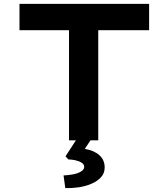

<svg xmlns="http://www.w3.org/2000/svg" viewBox="-20 -720 864 985"><path d="M334 0V-565H80V-700H745V-565H484V0ZM315 245 306 180Q330 179 354.5 174.5Q379 170 395.5 160Q412 150 412 136Q412 123 398.5 114.5Q385 106 366 102Q347 98 331 98L316 82L385 -24H460L415 44Q461 51 489 75.5Q517 100 517 139Q517 169 498 189.5Q479 210 448.5 223Q418 236 383 241Q348 246 315 245Z"/></svg>

Font: Lexend Peta SemiBold
Style: Regular
Weight: 600
Designer: Bonnie Shaver-Troup, Thomas Jockin
Foundry: Lexend
Version: Version 1.007